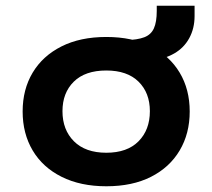

<svg xmlns="http://www.w3.org/2000/svg" viewBox="-20 -640 741 670"><path d="M351 10Q261 10 195 -23Q129 -56 94 -115Q59 -174 59 -251Q59 -328 94 -386.5Q129 -445 194.5 -478Q260 -511 351 -511Q442 -511 507 -478Q572 -445 607 -386.5Q642 -328 642 -251Q642 -174 607 -115Q572 -56 507 -23Q442 10 351 10ZM351 -107Q424 -107 463.5 -147Q503 -187 503 -252Q503 -316 463.5 -355Q424 -394 351 -394Q277 -394 237.5 -355Q198 -316 198 -252Q198 -187 238 -147Q278 -107 351 -107ZM508 -429 420 -485V-500Q460 -501 483.5 -510Q507 -519 517 -541Q527 -563 527 -602V-620H659V-584Q659 -541 640.5 -507Q622 -473 588 -453.5Q554 -434 508 -429Z"/></svg>

Font: Nunito Sans 7pt SemiExpanded
Style: Bold
Weight: 700
Width: 6
Designer: Vernon Adams
Foundry: Vernon Adams
Version: Version 3.101;gftools[0.9.27]